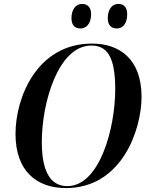

<svg xmlns="http://www.w3.org/2000/svg" viewBox="-20 -947 761 978"><path d="M576 -802C602 -802 628 -823 628 -874C628 -911 610 -927 582 -927C549 -927 529 -896 529 -855C529 -818 547 -802 576 -802ZM390 -802C417 -802 444 -823 444 -875C444 -911 425 -927 398 -927C364 -927 344 -896 344 -855C344 -818 362 -802 390 -802ZM316 11C599 11 701 -284 701 -454C701 -648 587 -725 449 -725C168 -725 59 -450 59 -265C59 -77 165 11 316 11ZM323 1C247 1 193 -57 193 -223C193 -430 279 -715 445 -715C523 -715 567 -662 567 -493C567 -295 488 1 323 1Z"/></svg>

Font: Noto Serif Display SemiCondensed SemiBold
Style: Italic
Weight: 600
Width: 4
Italic angle: -12°
Designer: Monotype Design Team
Foundry: Monotype Imaging Inc.
Version: Version 2.009